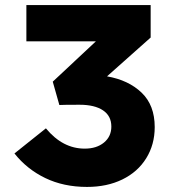

<svg xmlns="http://www.w3.org/2000/svg" viewBox="-20 -723 677 757"><path d="M574 -703H84V-560H358L188 -401L214 -309Q230 -310 294 -310Q353 -310 386 -288Q419 -266 419 -224Q419 -185 390 -161Q361 -137 314 -137Q227 -137 161 -217L37 -118Q86 -56 158.5 -21Q231 14 323 14Q402 14 462.5 -15.5Q523 -45 556.5 -99Q590 -153 590 -222Q590 -308 538.5 -357.5Q487 -407 402 -422L574 -575Z"/></svg>

Font: Geom ExtraBold
Style: Bold
Weight: 800
Version: Version 1.102